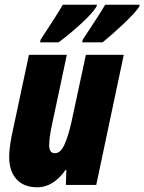

<svg xmlns="http://www.w3.org/2000/svg" viewBox="-20 -786 613 816"><path d="M19 -120Q19 -149 28 -201L103 -553H264L199 -247Q189 -197 189 -170Q189 -153 194.5 -144Q200 -135 214 -135Q237 -135 253.5 -170.5Q270 -206 284 -269L345 -553H506L389 0H260L262 -64H259Q206 10 139 10Q81 10 50 -24.5Q19 -59 19 -120ZM153 -618Q221 -721 247 -766H392L390 -758Q375 -732 327.5 -688Q280 -644 229 -606H150ZM332 -618Q408 -732 427 -766H573L572 -758Q554 -731 506.5 -686Q459 -641 416 -606H329Z"/></svg>

Font: Noto Sans UI CondBlack
Style: Italic
Weight: 900
Width: 3
Italic angle: -12°
Designer: Monotype Design Team
Foundry: Monotype Imaging Inc.
Version: Version 1.001